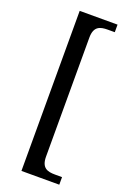

<svg xmlns="http://www.w3.org/2000/svg" viewBox="-167 -816 672 1001"><g transform="rotate(20 168.5 -316.0)"><path d="M92 128H302V86H263C221 86 187 77 187 14V-646C187 -709 221 -718 263 -718H302V-760H92Z"/></g></svg>

Font: Noto Serif Lao SemiCondensed
Style: Regular
Weight: 400
Width: 4
Designer: Monotype Design Team
Foundry: Monotype Imaging Inc.
Version: Version 2.003